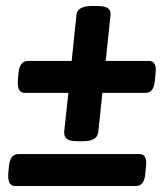

<svg xmlns="http://www.w3.org/2000/svg" viewBox="-20 -623 560 643"><path d="M242 -150Q214 -150 204 -157.5Q194 -165 195 -182L209 -312H62Q36 -312 40 -358L42 -379Q46 -419 74 -419H220L236 -573Q239 -603 289 -603H303Q331 -603 341.5 -595.5Q352 -588 350 -571L334 -419H479Q506 -419 501 -377L499 -356Q497 -332 489 -322Q481 -312 467 -312H323L309 -180Q306 -150 256 -150ZM30 0Q4 0 8 -46L10 -67Q14 -107 42 -107H447Q474 -107 469 -65L467 -44Q465 -20 457 -10Q449 0 435 0Z"/></svg>

Font: Asap Condensed
Style: Bold Italic
Weight: 700
Width: 3
Italic angle: -6°
Designer: Pablo Cosgaya
Foundry: Omnibus-Type
Version: Version 3.001; ttfautohint (v1.8.4.7-5d5b)